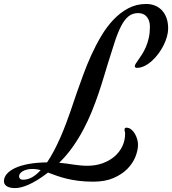

<svg xmlns="http://www.w3.org/2000/svg" viewBox="-260 -811 867 967"><path d="M586.9 -667Q586.9 -648.4 580.8 -626.5Q574.7 -604.5 563.7 -582.5Q552.7 -560.5 537.6 -540.3Q522.5 -520 504.9 -504.2Q487.3 -488.3 468 -478.8Q448.7 -469.2 429.2 -469.2Q423.8 -469.2 421.4 -471.9Q418.9 -474.6 418.9 -477.1Q418.9 -483.4 424.6 -491.9Q430.2 -500.5 438.7 -512.5Q447.3 -524.4 457 -540Q466.8 -555.7 475.3 -575.7Q483.9 -595.7 489.5 -620.8Q495.1 -646 495.1 -676.8Q495.1 -694.3 490.2 -707.3Q485.4 -720.2 477.3 -728.8Q469.2 -737.3 458.5 -741.2Q447.8 -745.1 436 -745.1Q407.2 -745.1 386.7 -728.3Q366.2 -711.4 349.9 -679.4Q333.5 -647.5 318.4 -601.6Q303.2 -555.7 285.2 -497.1Q274.9 -463.9 262.9 -423.8Q251 -383.8 236.1 -339.8Q221.2 -295.9 202.4 -249.5Q183.6 -203.1 159.7 -158Q135.7 -112.8 105.7 -70.3Q75.7 -27.8 38.1 8.8Q57.6 10.3 75.7 12.9Q93.8 15.6 110.8 18.1Q127.9 20.5 145 22.2Q162.1 23.9 180.2 23.9Q221.2 23.9 256.1 11.5Q291 -1 316.4 -22.7Q341.8 -44.4 356 -74Q370.1 -103.5 370.1 -138.2Q370.1 -144 368.7 -148.4Q367.2 -152.8 367.2 -158.2Q367.2 -163.6 370.1 -165.8Q373 -168 376 -168Q390.1 -168 401.1 -158.9Q412.1 -149.9 419.7 -136.7Q427.2 -123.5 431.2 -108.9Q435.1 -94.2 435.1 -83Q435.1 -54.2 421.9 -21.2Q408.7 11.7 381.3 39.6Q354 67.4 311.5 85.7Q269 104 210 104Q168 104 134.5 99.6Q101.1 95.2 73.7 88.4Q46.4 81.5 23.9 73.5Q1.5 65.4 -18.1 58.1Q-47.9 81.1 -72.8 96.2Q-97.7 111.3 -118.2 120.1Q-138.7 128.9 -155 132.6Q-171.4 136.2 -184.1 136.2Q-200.7 136.2 -211.4 133.1Q-222.2 129.9 -228.5 125Q-234.9 120.1 -237.5 114Q-240.2 107.9 -240.2 102.1Q-240.2 82 -225.6 64.9Q-210.9 47.9 -183.1 34.9Q-155.3 22 -114.7 14.6Q-74.2 7.3 -22.9 6.8Q-4.4 -20.5 12.7 -53.2Q29.8 -85.9 44.7 -120.1Q59.6 -154.3 72.5 -188.5Q85.4 -222.7 95.9 -253.2Q106.4 -283.7 114.7 -308.8Q123 -334 128.9 -350.1Q142.6 -389.2 160.2 -437Q177.7 -484.9 200 -533.9Q222.2 -583 249.8 -629.4Q277.3 -675.8 311.3 -711.7Q345.2 -747.6 386.2 -769.3Q427.2 -791 476.1 -791Q499.5 -791 519.5 -783.2Q539.6 -775.4 554.7 -759.8Q569.8 -744.1 578.4 -720.9Q586.9 -697.8 586.9 -667ZM-145 94.2Q-120.1 94.2 -97.9 81.5Q-75.7 68.8 -55.2 45.9Q-75.7 40 -99.1 40Q-112.3 40 -124 43Q-135.7 45.9 -144.5 50.8Q-153.3 55.7 -158.7 62.5Q-164.1 69.3 -164.1 77.1Q-164.1 84 -159.2 89.1Q-154.3 94.2 -145 94.2Z"/></svg>

Font: Mervale Script
Style: Regular
Weight: 400
Designer: Astigmatic (AOETI)
Foundry: Astigmatic (AOETI)
Version: Version 1.000